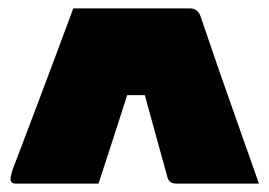

<svg xmlns="http://www.w3.org/2000/svg" viewBox="-20 -770 640 456"><path d="M154 -750H432Q449 -750 456 -732Q480 -661 502.5 -596.5Q525 -532 547.5 -468.5Q570 -405 595 -334H398Q382 -334 378 -348Q363 -402 350.5 -447.5Q338 -493 324 -544H282Q262 -481 246.5 -433.5Q231 -386 214 -334H17Q5 -334 5 -345Q5 -348 6 -353Q7 -358 11 -370Q18 -388 33.5 -429Q49 -470 69.5 -524Q90 -578 112 -637Q134 -696 154 -750Z"/></svg>

Font: Recursive Mn Lnr St XBk
Style: Regular
Weight: 1000
Monospace: yes
Version: Version 1.079;hotconv 1.0.112;makeotfexe 2.5.65598; ttfautoh